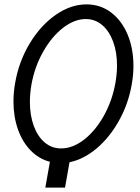

<svg xmlns="http://www.w3.org/2000/svg" viewBox="-20 -745 640 877"><path d="M507.5 -368Q514.5 -410 514.5 -445.5Q514.5 -506.5 496.8 -554.8Q479 -603 446.8 -630.5Q414.5 -658 372 -658Q319.5 -658 267.5 -617.5Q215.5 -577 176.8 -508.2Q138 -439.5 123.5 -358Q116.5 -316 116.5 -280Q116.5 -218.5 134.2 -170Q152 -121.5 184.2 -94.2Q216.5 -67 259 -67Q312 -67 364 -107.2Q416 -147.5 454.5 -216.5Q493 -285.5 507.5 -368ZM375 -725Q438 -725 486.8 -688.5Q535.5 -652 562.5 -588Q589.5 -524 589.5 -444Q589.5 -401 581.5 -358Q566 -270 523.5 -193.8Q481 -117.5 421.5 -67.2Q362 -17 297.5 -4L277 112H187L208 -6Q158 -19 120.2 -57.5Q82.5 -96 62 -154Q41.5 -212 41.5 -281.5Q41.5 -324.5 49.5 -368Q66.5 -465 116 -547Q165.5 -629 234.2 -677Q303 -725 375 -725Z"/></svg>

Font: JuliaMono Light
Style: Italic
Weight: 300
Italic angle: -9°
Monospace: yes
Designer: cormullion
Foundry: corm
Version: Version 0.054; ttfautohint (v1.8.4)